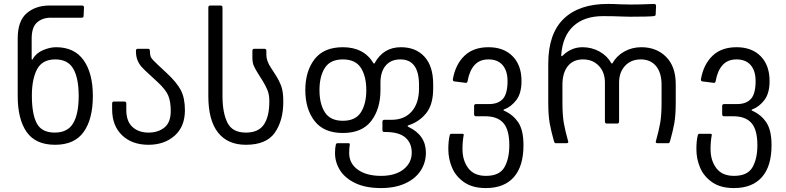

<svg xmlns="http://www.w3.org/2000/svg" viewBox="-20 -728 3998 976"><path d="M232 -700H396Q407 -700 407 -690L405 -647Q405 -638 395 -638H238Q196 -638 168.5 -614Q141 -590 141 -532V-428Q141 -426 143 -425Q145 -424 146 -427Q163 -458 198.5 -473Q234 -488 265 -488Q358 -488 405 -422Q452 -356 452 -240Q452 -123 405.5 -57.5Q359 8 260 8Q161 8 115.5 -57Q70 -122 70 -240V-532Q70 -622 116 -661Q162 -700 232 -700ZM258 -54Q324 -54 352 -101.5Q380 -149 380 -240Q380 -331 352.5 -378.5Q325 -426 261 -426Q195 -426 168.5 -376Q142 -326 142 -242Q142 -148 167 -101Q192 -54 258 -54Z M550 -172V-202Q550 -212 560 -212H612Q622 -212 622 -202V-169Q622 -111 653.5 -82.5Q685 -54 735 -54Q784 -54 816 -80Q848 -106 848 -163Q848 -214 834.5 -244Q821 -274 781 -311L741 -348Q712 -374 699 -389Q686 -404 678.5 -423Q671 -442 671 -470Q671 -480 681 -480H732Q742 -480 742 -470Q742 -446 748.5 -435Q755 -424 783 -398L826 -358Q878 -310 899 -270Q920 -230 920 -168Q920 -84 867.5 -38Q815 8 735 8Q651 8 600.5 -40.5Q550 -89 550 -172Z M1039 -240V-690Q1039 -700 1049 -700H1101Q1111 -700 1111 -690V-240Q1111 -155 1136 -104.5Q1161 -54 1230 -54Q1294 -54 1321.5 -95Q1349 -136 1349 -210V-216Q1349 -247 1339.5 -270Q1330 -293 1317 -314L1295 -349Q1279 -374 1271 -391.5Q1263 -409 1263 -433V-470Q1263 -480 1273 -480H1324Q1334 -480 1334 -470V-448Q1334 -419 1357 -384L1379 -350Q1399 -319 1409.5 -290.5Q1420 -262 1420 -215V-210Q1420 -115 1377 -53.5Q1334 8 1230 8Q1137 8 1088 -54.5Q1039 -117 1039 -240Z M1683 50Q1683 24 1687 8Q1689 0 1695 0H1751Q1760 0 1758 8Q1755 26 1755 50Q1755 103 1799 134.5Q1843 166 1917 166Q1989 166 2031 133Q2073 100 2073 48Q2073 -1 2040.5 -29Q2008 -57 1940 -57H1934Q1924 -57 1924 -67V-109Q1924 -119 1934 -119H1970Q2036 -119 2073 -161.5Q2110 -204 2110 -278V-296Q2110 -426 2015 -426Q1967 -426 1940.5 -394.5Q1914 -363 1914 -308V-270Q1914 -174 1867 -113Q1820 -52 1723 -52Q1626 -52 1579 -113Q1532 -174 1532 -270Q1532 -366 1579 -427Q1626 -488 1723 -488Q1830 -488 1879 -406Q1880 -405 1881.5 -405Q1883 -405 1884 -406Q1928 -488 2018 -488Q2094 -488 2138 -439.5Q2182 -391 2182 -300V-278Q2182 -196 2146 -152Q2110 -108 2056 -91Q2052 -90 2052 -87.5Q2052 -85 2056 -83Q2145 -41 2145 48Q2145 99 2118 140Q2091 181 2039.5 204.5Q1988 228 1917 228Q1839 228 1786.5 203Q1734 178 1708.5 137.5Q1683 97 1683 50ZM1723 -114Q1787 -114 1814.5 -157Q1842 -200 1842 -270Q1842 -340 1814.5 -383Q1787 -426 1723 -426Q1659 -426 1631.5 -383Q1604 -340 1604 -270Q1604 -200 1631.5 -157Q1659 -114 1723 -114Z M2259 30Q2259 -12 2266 -40Q2268 -48 2274 -48H2330Q2339 -48 2337 -40Q2331 -10 2331 30Q2331 88 2360.5 127Q2390 166 2450 166Q2519 166 2544 122.5Q2569 79 2569 10Q2569 -68 2539 -102.5Q2509 -137 2446 -137H2400Q2390 -137 2390 -147V-189Q2390 -199 2400 -199H2466Q2512 -199 2536 -225Q2560 -251 2560 -316Q2560 -368 2535 -397Q2510 -426 2463 -426Q2418 -426 2392 -397Q2366 -368 2357 -316Q2355 -305 2346 -307L2291 -314Q2281 -315 2282 -325Q2295 -400 2340.5 -444Q2386 -488 2463 -488Q2541 -488 2586 -442Q2631 -396 2631 -316Q2631 -253 2604 -218.5Q2577 -184 2543 -172Q2540 -171 2539.5 -168.5Q2539 -166 2543 -165Q2587 -146 2614 -106.5Q2641 -67 2641 10Q2641 117 2592 172.5Q2543 228 2450 228Q2382 228 2339.5 198.5Q2297 169 2278 124.5Q2259 80 2259 30Z M3093 -406Q3114 -444 3153.5 -466Q3193 -488 3240 -488Q3317 -488 3366 -439Q3415 -390 3415 -300V-209Q3415 -143 3408 -103Q3401 -63 3386 -10Q3384 -4 3382 -2Q3380 0 3375 0H3323Q3311 0 3314 -10Q3329 -63 3336 -103Q3343 -143 3343 -209V-296Q3343 -358 3315 -392Q3287 -426 3237 -426Q3188 -426 3157.5 -393.5Q3127 -361 3127 -308V-110Q3127 -100 3117 -100H3065Q3055 -100 3055 -110V-308Q3055 -361 3024 -393.5Q2993 -426 2944 -426Q2894 -426 2866.5 -392Q2839 -358 2839 -296V-209Q2839 -143 2846 -103Q2853 -63 2868 -10L2869 -7Q2869 0 2859 0H2807Q2802 0 2800 -2Q2798 -4 2796 -10Q2781 -63 2774 -103Q2767 -143 2767 -209V-404Q2767 -557 2845.5 -632.5Q2924 -708 3069 -708Q3100 -708 3136 -706L3187 -705Q3228 -705 3263.5 -706.5Q3299 -708 3305 -708Q3315 -708 3315 -697L3313 -655Q3313 -650 3310.5 -648.5Q3308 -647 3303 -646Q3280 -643 3183 -643Q3156 -643 3142 -644Q3102 -646 3045 -646Q2950 -646 2895 -595.5Q2840 -545 2833 -449V-446Q2833 -442 2835 -442Q2837 -442 2842 -447Q2885 -488 2941 -488Q2988 -488 3027.5 -466Q3067 -444 3088 -406Q3089 -405 3090.5 -405Q3092 -405 3093 -406Z M3520 30Q3520 -12 3527 -40Q3529 -48 3535 -48H3591Q3600 -48 3598 -40Q3592 -10 3592 30Q3592 88 3621.5 127Q3651 166 3711 166Q3780 166 3805 122.5Q3830 79 3830 10Q3830 -68 3800 -102.5Q3770 -137 3707 -137H3661Q3651 -137 3651 -147V-189Q3651 -199 3661 -199H3727Q3773 -199 3797 -225Q3821 -251 3821 -316Q3821 -368 3796 -397Q3771 -426 3724 -426Q3679 -426 3653 -397Q3627 -368 3618 -316Q3616 -305 3607 -307L3552 -314Q3542 -315 3543 -325Q3556 -400 3601.5 -444Q3647 -488 3724 -488Q3802 -488 3847 -442Q3892 -396 3892 -316Q3892 -253 3865 -218.5Q3838 -184 3804 -172Q3801 -171 3800.5 -168.5Q3800 -166 3804 -165Q3848 -146 3875 -106.5Q3902 -67 3902 10Q3902 117 3853 172.5Q3804 228 3711 228Q3643 228 3600.5 198.5Q3558 169 3539 124.5Q3520 80 3520 30Z"/></svg>

Font: Barlow GEO
Style: Regular
Weight: 400
Designer: Jeremy Tribby
Foundry: Tribby Type
Version: Version 1.408